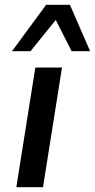

<svg xmlns="http://www.w3.org/2000/svg" viewBox="-20 -779 395 799"><path d="M48 0 127 -498H238L159 0ZM30 -566 172 -759H271L355 -566H278L212 -696L107 -566Z"/></svg>

Font: Nunito Sans 7pt SemiBold
Style: Italic
Weight: 600
Italic angle: -9°
Designer: Vernon Adams
Foundry: Vernon Adams
Version: Version 3.101;gftools[0.9.27]